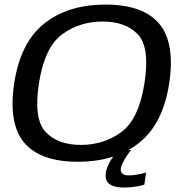

<svg xmlns="http://www.w3.org/2000/svg" viewBox="-20 -701 808 838"><path d="M320 5Q483.5 5 587.5 -77.8Q691.5 -160.5 718.5 -337.5Q745 -514 674.8 -597.5Q604.5 -681 440.5 -681Q277 -681 173 -598.2Q69 -515.5 42 -337.5Q15.5 -161.5 85.8 -78.2Q156 5 320 5ZM333 -68.5Q232 -68.5 179 -125Q126 -181.5 150 -337.5Q174.5 -494.5 250.8 -550.8Q327 -607 427.5 -607Q528.5 -607 581.8 -550.8Q635 -494.5 610.5 -337.5Q586 -181 509.8 -124.8Q433.5 -68.5 333 -68.5ZM518 117.5Q537.5 117.5 556.2 115.5Q575 113.5 589.8 110.2Q604.5 107 610 105L617.5 51.5Q611.5 54 598.8 57Q586 60 571.2 62.2Q556.5 64.5 543 64.5Q524.5 64.5 515.8 57.8Q507 51 507 40Q507 28 515 11.2Q523 -5.5 534 -21.8Q545 -38 552.5 -46H498.5Q486.5 -34.5 472.8 -15.5Q459 3.5 450 25Q441 46.5 441 65.5Q441 85 451.2 96.2Q461.5 107.5 479.2 112.5Q497 117.5 518 117.5Z"/></svg>

Font: Anybody SemiExpanded
Style: Italic
Weight: 400
Width: 6
Italic angle: -10°
Version: Version 1.113;gftools[0.9.25]